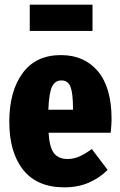

<svg xmlns="http://www.w3.org/2000/svg" viewBox="-20 -788 515 826"><path d="M456 -217H189Q193 -152 213 -128Q233 -104 270 -104Q297 -104 321 -114.5Q345 -125 375 -147L443 -57Q408 -22 361.5 -2Q315 18 257 18Q140 18 80 -57Q20 -132 20 -264Q20 -395 77 -473Q134 -551 242 -551Q343 -551 401.5 -481Q460 -411 460 -275Q460 -251 456 -217ZM294 -323Q294 -386 283.5 -414Q273 -442 244 -442Q217 -442 204 -415.5Q191 -389 188 -316H294ZM378 -655H108V-768H378Z"/></svg>

Font: Fira Sans Extra Condensed ExtraBold
Style: Regular
Weight: 800
Width: 1
Designer: Carrois Corporate & Edenspiekermann AG
Foundry: Carrois Corporate GbR & Edenspiekermann AG
Version: Version 4.203